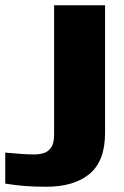

<svg xmlns="http://www.w3.org/2000/svg" viewBox="-154 -534 472 731"><path d="M22 177Q-24 177 -61 174Q-98 171 -134 165V47Q-107 49 -79.5 51.5Q-52 54 -24 54Q-5 54 12 49Q29 44 40.5 28Q52 12 52 -21V-514H246V-28Q246 79 187 128Q128 177 22 177Z"/></svg>

Font: Special Gothic Extended Bold
Style: Regular
Weight: 700
Width: 7
Designer: Alistair McCready
Foundry: Monolith
Version: Version 1.000; ttfautohint (v1.8.4.7-5d5b)